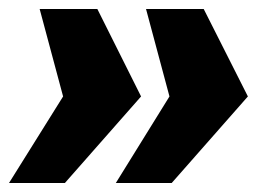

<svg xmlns="http://www.w3.org/2000/svg" viewBox="-34 -531 604 426"><path d="M223 -125 342 -317 290 -511H418L516 -317L347 -125ZM-14 -125 106 -317 54 -511H182L279 -317L110 -125Z"/></svg>

Font: Sansita Swashed Light Black
Style: Regular
Weight: 900
Version: Version 1.003